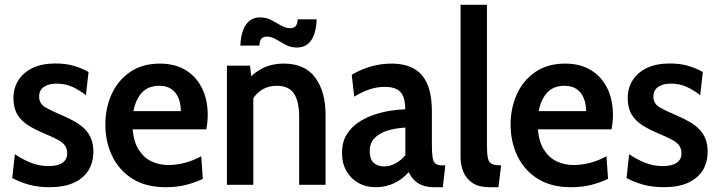

<svg xmlns="http://www.w3.org/2000/svg" viewBox="-20 -770 2992 800"><path d="M188 10Q138.5 10 101 -0.5Q63.5 -11 31 -28L42 -127.5Q72.5 -106.5 107.8 -92.2Q143 -78 182 -78Q219.5 -78 239.8 -91.5Q260 -105 260 -131Q260 -151 249.8 -164.5Q239.5 -178 218.8 -188.8Q198 -199.5 167.5 -212.5Q128.5 -228.5 98.8 -247Q69 -265.5 52.5 -292.8Q36 -320 36 -361.5Q36 -403 56.5 -435.5Q77 -468 116 -486.8Q155 -505.5 211 -505.5Q255 -505.5 288.2 -495.5Q321.5 -485.5 349 -470L338 -373.5Q310.5 -394.5 281.8 -408Q253 -421.5 215.5 -421.5Q182.5 -421.5 162.8 -407.8Q143 -394 143 -368Q143 -339 167 -324.2Q191 -309.5 242 -288Q271 -275.5 294.5 -261.8Q318 -248 334.8 -230.8Q351.5 -213.5 360.2 -190.8Q369 -168 369 -137.5Q369 -93.5 348.5 -60.2Q328 -27 287.5 -8.5Q247 10 188 10Z M670.5 10Q587 10 531 -25.8Q475 -61.5 447 -120.8Q419 -180 419 -250.5Q419 -320.5 445.5 -378.2Q472 -436 522.8 -470.5Q573.5 -505 646.5 -505Q708.5 -505 753 -478.2Q797.5 -451.5 821.5 -403Q845.5 -354.5 845.5 -290.5Q845.5 -276.5 844 -261.8Q842.5 -247 839.5 -231H532.5Q537.5 -178 558.5 -145.2Q579.5 -112.5 611.5 -97.5Q643.5 -82.5 681 -82.5Q718.5 -82.5 753.8 -92.5Q789 -102.5 818.5 -119L825 -25Q797.5 -11 758.5 -0.5Q719.5 10 670.5 10ZM536 -307H733.5Q733.5 -335.5 724.5 -359.2Q715.5 -383 695.8 -397.8Q676 -412.5 643.5 -412.5Q598.5 -412.5 572 -384.8Q545.5 -357 536 -307Z M925.5 0V-496.5H1022L1031 -413L1003.5 -427.5Q1033 -464.5 1072.5 -484.8Q1112 -505 1162.5 -505Q1251 -505 1293.8 -446.2Q1336.5 -387.5 1336.5 -292.5V0H1226.5V-282Q1226.5 -348 1204.8 -380.2Q1183 -412.5 1134 -412.5Q1093 -412.5 1064 -390.8Q1035 -369 1018 -330L1035.5 -393.5V0ZM1217 -572Q1191 -572 1170 -583.5Q1149 -595 1130 -606.2Q1111 -617.5 1091.5 -617.5Q1061 -617.5 1061 -580H981.5Q984 -637 1004.8 -667.2Q1025.5 -697.5 1064 -697.5Q1090 -697.5 1111 -686.2Q1132 -675 1151 -663.8Q1170 -652.5 1189.5 -652.5Q1220 -652.5 1220 -689.5H1299.5Q1297.5 -632.5 1276.8 -602.2Q1256 -572 1217 -572Z M1544.5 10Q1505.5 10 1474 -7.2Q1442.5 -24.5 1423.8 -56.8Q1405 -89 1405 -133.5Q1405 -176.5 1423.2 -207.2Q1441.5 -238 1471.2 -258.5Q1501 -279 1536 -291Q1571 -303 1606 -308.5Q1641 -314 1668.5 -314.5Q1668 -366.5 1648 -387.2Q1628 -408 1583 -408Q1551.5 -408 1521.5 -398.2Q1491.5 -388.5 1456 -367.5L1445.5 -458.5Q1483.5 -481 1525.5 -493Q1567.5 -505 1611.5 -505Q1665 -505 1702.5 -485.2Q1740 -465.5 1759.8 -421.5Q1779.5 -377.5 1779.5 -304.5V-169.5Q1779.5 -133 1782.5 -114Q1785.5 -95 1794.8 -88Q1804 -81 1822 -81H1835.5L1825 10H1789Q1760.5 10 1740 2.2Q1719.5 -5.5 1705.8 -19.5Q1692 -33.5 1683 -53Q1658 -24 1623 -7Q1588 10 1544.5 10ZM1582 -76.5Q1604 -76.5 1627.5 -89Q1651 -101.5 1669 -123.5V-238.5Q1627 -236 1593.5 -225.5Q1560 -215 1540.2 -194.2Q1520.5 -173.5 1520.5 -141Q1520.5 -107 1536.8 -91.8Q1553 -76.5 1582 -76.5Z M2018 10Q1976 10 1949.8 -7Q1923.5 -24 1911.2 -52.8Q1899 -81.5 1899 -116.5V-750H2009V-164.5Q2009 -128 2013.2 -110Q2017.5 -92 2030.2 -86.5Q2043 -81 2068 -81L2057 10Z M2359 10Q2275.5 10 2219.5 -25.8Q2163.5 -61.5 2135.5 -120.8Q2107.5 -180 2107.5 -250.5Q2107.5 -320.5 2134 -378.2Q2160.5 -436 2211.2 -470.5Q2262 -505 2335 -505Q2397 -505 2441.5 -478.2Q2486 -451.5 2510 -403Q2534 -354.5 2534 -290.5Q2534 -276.5 2532.5 -261.8Q2531 -247 2528 -231H2221Q2226 -178 2247 -145.2Q2268 -112.5 2300 -97.5Q2332 -82.5 2369.5 -82.5Q2407 -82.5 2442.2 -92.5Q2477.5 -102.5 2507 -119L2513.5 -25Q2486 -11 2447 -0.5Q2408 10 2359 10ZM2224.5 -307H2422Q2422 -335.5 2413 -359.2Q2404 -383 2384.2 -397.8Q2364.5 -412.5 2332 -412.5Q2287 -412.5 2260.5 -384.8Q2234 -357 2224.5 -307Z M2747.5 10Q2698 10 2660.5 -0.5Q2623 -11 2590.5 -28L2601.5 -127.5Q2632 -106.5 2667.2 -92.2Q2702.5 -78 2741.5 -78Q2779 -78 2799.2 -91.5Q2819.5 -105 2819.5 -131Q2819.5 -151 2809.2 -164.5Q2799 -178 2778.2 -188.8Q2757.5 -199.5 2727 -212.5Q2688 -228.5 2658.2 -247Q2628.5 -265.5 2612 -292.8Q2595.5 -320 2595.5 -361.5Q2595.5 -403 2616 -435.5Q2636.5 -468 2675.5 -486.8Q2714.5 -505.5 2770.5 -505.5Q2814.5 -505.5 2847.8 -495.5Q2881 -485.5 2908.5 -470L2897.5 -373.5Q2870 -394.5 2841.2 -408Q2812.5 -421.5 2775 -421.5Q2742 -421.5 2722.2 -407.8Q2702.5 -394 2702.5 -368Q2702.5 -339 2726.5 -324.2Q2750.5 -309.5 2801.5 -288Q2830.5 -275.5 2854 -261.8Q2877.5 -248 2894.2 -230.8Q2911 -213.5 2919.8 -190.8Q2928.5 -168 2928.5 -137.5Q2928.5 -93.5 2908 -60.2Q2887.5 -27 2847 -8.5Q2806.5 10 2747.5 10Z"/></svg>

Font: Cabin SemiCondensed SemiBold
Style: Regular
Weight: 600
Width: 4
Designer: Pablo Impallari
Foundry: Pablo Impallari. http://www.impallari.com Igino Marini. http://www.ikern.com
Version: Version 3.001